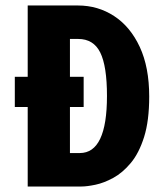

<svg xmlns="http://www.w3.org/2000/svg" viewBox="-20 -680 602 700"><path d="M81 0V-290H34V-400H81V-660H264Q337 -660 396 -621.5Q455 -583 489.5 -509Q524 -435 524 -328Q524 -240 505.5 -181Q487 -122 457 -86Q427 -50 393 -31.5Q359 -13 328 -6.5Q297 0 276 0ZM285 -290H235V-122H271Q370 -122 370 -330Q370 -439 345.5 -488.5Q321 -538 265 -538H235V-400H285Z"/></svg>

Font: Bricolage Grotesque 12pt Condensed ExtraBold
Style: Regular
Weight: 800
Width: 3
Designer: Mathieu Triay
Foundry: Atelier Triay
Version: Version 1.001; ttfautohint (v1.8.4.7-5d5b);gftools[0.9.33.de